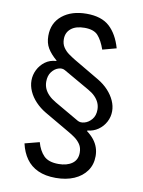

<svg xmlns="http://www.w3.org/2000/svg" viewBox="-96 -803 759 1017"><g transform="rotate(10 284.0 -294.5)"><path d="M274.9 147.5Q219.2 147.5 179.7 129.4Q140.1 111.3 116 77.4Q91.8 43.5 81.1 -3.9L159.7 -24.4Q171.9 20 197.5 46.1Q223.1 72.3 276.9 72.3Q322.3 72.3 350.1 52.5Q377.9 32.7 377.9 -5.9Q377.9 -32.7 365.7 -50.8Q353.5 -68.8 335.9 -81.5Q318.4 -94.2 301.8 -103.5L164.1 -183.6Q132.8 -202.1 109.1 -227.1Q85.4 -252 72.5 -280.8Q59.6 -309.6 59.6 -338.9Q59.6 -368.7 73.2 -396.2Q86.9 -423.8 111.8 -442.4Q136.7 -460.9 170.9 -462.9L172.4 -465.3Q139.6 -493.2 123 -521Q106.4 -548.8 106.4 -587.4Q106.4 -656.7 156.2 -697Q206.1 -737.3 287.1 -737.3Q366.7 -737.3 410.2 -697.8Q453.6 -658.2 474.6 -584.5L400.4 -564.5Q383.8 -611.8 361.3 -637Q338.9 -662.1 289.1 -662.1Q242.2 -662.1 216.3 -641.1Q190.4 -620.1 190.4 -584.5Q190.4 -558.6 202.6 -540.3Q214.8 -522 232.7 -509.3Q250.5 -496.6 267.6 -486.3L405.3 -405.3Q437.5 -386.2 460.7 -361.1Q483.9 -335.9 496.3 -308.1Q508.8 -280.3 508.8 -252Q508.8 -221.2 494.4 -194.1Q480 -167 454.8 -149.4Q429.7 -131.8 397.5 -128.9L396 -125.5Q419.4 -107.9 434.3 -88.9Q449.2 -69.8 456.5 -48.3Q463.9 -26.9 463.9 -2.4Q463.9 43.5 439.9 77.1Q416 110.8 373.5 129.2Q331.1 147.5 274.9 147.5ZM337.9 -170.9Q353 -162.1 375 -168.2Q397 -174.3 413.8 -194.3Q430.7 -214.4 430.7 -246.6Q430.7 -266.6 423.1 -283.7Q415.5 -300.8 400.9 -315.7Q386.2 -330.6 364.3 -342.8L224.6 -422.9Q209 -432.1 188.5 -425.3Q168 -418.5 152.8 -398.2Q137.7 -377.9 137.7 -346.2Q137.7 -326.7 145 -309.3Q152.3 -292 167.5 -276.4Q182.6 -260.7 206.1 -247.1Z"/></g></svg>

Font: Inter Variable
Style: Regular
Weight: 400
Designer: Rasmus Andersson
Foundry: rsms
Version: Version 4.001;git-9221beed3